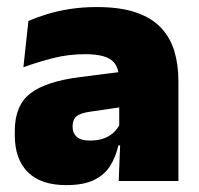

<svg xmlns="http://www.w3.org/2000/svg" viewBox="-20 -526 578 558"><path d="M498.5 0H325L330 -126L326.5 -130.5V-283.5L325 -301.5Q325 -336 302.8 -352.2Q280.5 -368.5 227 -368.5Q178.5 -368.5 133.8 -357Q89 -345.5 48 -330.5L62.5 -465Q87.5 -476 118 -485.2Q148.5 -494.5 184.5 -500Q220.5 -505.5 261 -505.5Q329.5 -505.5 375.2 -489.8Q421 -474 448 -445.2Q475 -416.5 486.8 -377Q498.5 -337.5 498.5 -290ZM172.5 12Q98.5 12 60.8 -25.8Q23 -63.5 23 -133V-145.5Q23 -219.5 68.2 -254.5Q113.5 -289.5 213 -302L338.5 -318L349 -217L242.5 -201.5Q213.5 -197.5 202.2 -187.8Q191 -178 191 -159V-157Q191 -139.5 202.8 -128.5Q214.5 -117.5 242 -117.5Q265 -117.5 281.8 -123.8Q298.5 -130 309.8 -140.5Q321 -151 327.5 -163.5L352.5 -103.5H324Q316.5 -70 300.2 -44Q284 -18 253.5 -3Q223 12 172.5 12Z"/></svg>

Font: Anek Malayalam ExtraBold
Style: Regular
Weight: 800
Version: Version 1.003